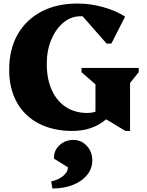

<svg xmlns="http://www.w3.org/2000/svg" viewBox="-20 -726 832 1088"><path d="M391 16Q281 16 200 -26Q119 -68 75.5 -146Q32 -224 32 -330Q32 -446 79.5 -530Q127 -614 214 -660Q301 -706 420 -706Q491 -706 563.5 -686Q636 -666 689 -632L611 -479H584L448 -634Q443 -634 437 -634Q383 -634 339.5 -598Q296 -562 270.5 -501Q245 -440 245 -364Q245 -279 273 -216.5Q301 -154 352.5 -120Q404 -86 474 -86Q500 -86 521 -93V-248L442 -317V-341H766V-317L717 -256V16H691L581 -50Q545 -18 496.5 -1Q448 16 391 16ZM277 342 270 302Q312 293 338.5 270.5Q365 248 365 222L286 173V167Q286 125 318 96Q350 67 396 67Q441 67 472 100.5Q503 134 503 183Q503 229 474 265Q445 301 394.5 321.5Q344 342 277 342Z"/></svg>

Font: Platypi ExtraBold
Style: Regular
Weight: 800
Designer: David Sargent
Foundry: Bolt Cutter Type
Version: Version 1.200; ttfautohint (v1.8.4.7-5d5b)